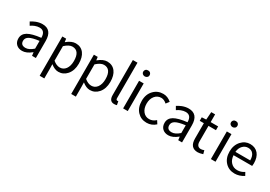

<svg xmlns="http://www.w3.org/2000/svg" viewBox="28 -1918 4596 3268"><g transform="rotate(30 2326.0 -283.5)"><path d="M161 -27Q116 -69 116 -141Q116 -229 196 -277Q278 -325 450 -344Q450 -481 338 -481Q296 -481 249 -463Q215 -450 175 -423L139 -486Q186 -516 232 -534Q295 -557 353 -557Q541 -557 541 -334V0H466L458 -65H455Q360 13 275 13Q204 13 161 -27ZM450 -132V-284Q316 -267 259 -234Q205 -202 205 -147Q205 -60 301 -60Q369 -60 450 -132Z M748 229V-543H823L831 -481H834Q926 -557 1007 -557Q1110 -557 1168 -481Q1223 -408 1223 -280Q1223 -147 1152 -64Q1084 13 987 13Q914 13 837 -50L839 45V229ZM1084 -120Q1128 -181 1128 -279Q1128 -480 985 -480Q920 -480 839 -405V-120Q906 -63 972 -63Q1040 -63 1084 -120Z M1368 229V-543H1443L1451 -481H1454Q1546 -557 1627 -557Q1730 -557 1788 -481Q1843 -408 1843 -280Q1843 -147 1772 -64Q1704 13 1607 13Q1534 13 1457 -50L1459 45V229ZM1704 -120Q1748 -181 1748 -279Q1748 -480 1605 -480Q1540 -480 1459 -405V-120Q1526 -63 1592 -63Q1660 -63 1704 -120Z M1988 -108V-796H2079V-102Q2079 -63 2105 -63Q2110 -63 2124 -65L2137 5Q2115 13 2084 13Q1988 13 1988 -108Z M2256 0V-543H2347V0ZM2257 -672Q2239 -688 2239 -714Q2239 -740 2257 -757Q2273 -773 2302 -773Q2331 -773 2347 -757Q2365 -740 2365 -714Q2365 -688 2347 -672Q2328 -655 2302 -655Q2276 -655 2257 -672Z M2540 -62Q2466 -139 2466 -271Q2466 -403 2545 -482Q2618 -557 2728 -557Q2814 -557 2887 -493L2840 -432Q2787 -481 2731 -481Q2657 -481 2609 -423Q2561 -364 2561 -271Q2561 -178 2608 -120Q2654 -63 2729 -63Q2798 -63 2857 -117L2896 -56Q2821 13 2721 13Q2611 13 2540 -62Z M3034 -27Q2989 -69 2989 -141Q2989 -229 3069 -277Q3151 -325 3323 -344Q3323 -481 3211 -481Q3169 -481 3122 -463Q3088 -450 3048 -423L3012 -486Q3059 -516 3105 -534Q3168 -557 3226 -557Q3414 -557 3414 -334V0H3339L3331 -65H3328Q3233 13 3148 13Q3077 13 3034 -27ZM3323 -132V-284Q3189 -267 3132 -234Q3078 -202 3078 -147Q3078 -60 3174 -60Q3242 -60 3323 -132Z M3572 -168V-469H3491V-538L3576 -543L3587 -695H3663V-543H3810V-469H3663V-166Q3663 -61 3747 -61Q3772 -61 3809 -75L3827 -7Q3764 13 3727 13Q3572 13 3572 -168Z M3981 0V-543H4072V0ZM3982 -672Q3964 -688 3964 -714Q3964 -740 3982 -757Q3998 -773 4027 -773Q4056 -773 4072 -757Q4090 -740 4090 -714Q4090 -688 4072 -672Q4053 -655 4027 -655Q4001 -655 3982 -672Z M4267 -62Q4191 -141 4191 -271Q4191 -398 4266 -480Q4337 -557 4436 -557Q4537 -557 4596 -488Q4652 -420 4652 -302Q4652 -273 4648 -250H4282Q4287 -163 4336 -112Q4385 -60 4462 -60Q4534 -60 4598 -103L4631 -43Q4543 13 4451 13Q4339 13 4267 -62ZM4281 -315H4572Q4572 -398 4536 -441Q4502 -484 4437 -484Q4378 -484 4334 -440Q4288 -393 4281 -315Z"/></g></svg>

Font: Source Han Sans Regular
Style: Regular
Weight: 400
Designer: Ryoko NISHIZUKA  (kana & ideographs); Paul D. Hunt (Latin, Greek & Cyrillic); Wenlong ZHANG  (bopomofo); Sandoll Communi
Foundry: Adobe Systems Incorporated
Version: Version 1.00 January 18, 2024, initial release